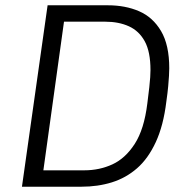

<svg xmlns="http://www.w3.org/2000/svg" viewBox="-20 -706 714 726"><path d="M63 0 160 -686H388Q454 -686 506 -663.5Q558 -641 589 -588.5Q620 -536 620 -448Q620 -435 619 -419Q618 -403 616 -380Q614 -357 609 -322Q598 -231 569 -168.5Q540 -106 498 -69.5Q456 -33 403 -16.5Q350 0 288 0ZM144 -62H299Q356 -62 405 -84.5Q454 -107 489.5 -162Q525 -217 537 -314Q542 -353 544.5 -376Q547 -399 548 -414Q549 -429 549 -441Q549 -510 527.5 -549.5Q506 -589 467.5 -606.5Q429 -624 378 -624H222Z"/></svg>

Font: Chivo Medium ExtraLight
Style: Italic
Weight: 250
Italic angle: -8.05°
Version: Version 2.002